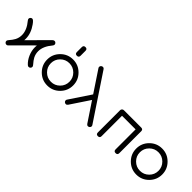

<svg xmlns="http://www.w3.org/2000/svg" viewBox="97 -1338 2087 2087"><g transform="rotate(45 1140.5 -295.0)"><path d="M428.5 -370.8Q428.5 -361.8 419.9 -350.6Q352.1 -270 352.1 -194.8Q352.1 -152.1 371.1 -115.2Q385 -88.6 419.9 -48.6Q428.5 -38.3 428.5 -28.8Q428.5 -17.1 419.8 -8.4Q411.1 0.2 399.4 0.2Q389.6 0.2 379.4 -8.3Q341.3 -43.2 318.8 -95.2Q296.4 -147.2 296.4 -199.2Q296.4 -213.9 298.1 -229.2L77.1 -8.3Q68.6 0.2 57.4 0.2Q45.7 0.2 36.9 -8.4Q28.1 -17.1 28.1 -28.8Q28.1 -38.3 36.9 -48.6Q71.5 -88.4 85.2 -115.2Q104 -151.6 104 -194.3Q104 -270.5 36.9 -350.6Q28.1 -361.8 28.1 -370.8Q28.1 -382.6 36.9 -391.2Q45.7 -399.9 57.4 -399.9Q74.5 -399.9 104 -357.9Q161.6 -277.1 161.6 -194.3Q161.6 -183.3 160.6 -172.6L377.7 -389.9Q387.9 -399.9 399.4 -399.9Q411.1 -399.9 419.8 -391.2Q428.5 -382.6 428.5 -370.8Z M712.9 -485.1Q712.9 -456.8 684.6 -456.8Q656 -456.8 656 -485.1V-561Q656 -589.8 684.6 -589.8Q712.9 -589.8 712.9 -561ZM884.5 -199.7Q884.5 -117.2 825.9 -58.6Q767.3 0 684.6 0Q602.1 0 543.5 -58.6Q484.9 -117.2 484.9 -199.7Q484.9 -282.5 543.5 -341.1Q602.1 -399.7 684.6 -399.7Q767.3 -399.7 825.9 -341.1Q884.5 -282.5 884.5 -199.7ZM827.4 -199.7Q827.4 -258.8 785.5 -300.7Q743.7 -342.5 684.6 -342.5Q625.7 -342.5 583.7 -300.7Q541.7 -258.8 541.7 -199.7Q541.7 -140.6 583.7 -98.9Q625.7 -57.1 684.6 -57.1Q743.7 -57.1 785.5 -98.9Q827.4 -140.6 827.4 -199.7Z M1341.1 -28.1Q1341.1 -16.6 1331.9 -8.2Q1322.8 0.2 1311.5 0.2Q1297.4 0.2 1288.6 -12.5L1140.9 -234.1L993.4 -12.5Q984.6 0.2 970.2 0.2Q958.7 0.2 949.7 -8.2Q940.7 -16.6 940.7 -28.1Q940.7 -36.6 946.3 -44.4L1106.7 -285.2L946.3 -526.4Q940.7 -533.9 940.7 -542.7Q940.7 -554.2 949.7 -562.9Q958.7 -571.5 970.2 -571.5Q984.6 -571.5 993.4 -558.3L1335.4 -44.4Q1341.1 -36.6 1341.1 -28.1Z M1759.3 -34.4Q1759.3 -5.9 1730.7 -5.9Q1701.7 -5.9 1701.7 -34.4V-342.5H1492.7V-28.6Q1492.7 0 1463.9 0Q1435.3 0 1435.3 -28.6V-371.1Q1435.3 -382.6 1444 -391.1Q1452.6 -399.7 1463.9 -399.7H1731Q1759.3 -399.7 1759.3 -371.6Z M2253.4 -199.7Q2253.4 -117.2 2194.8 -58.6Q2136.2 0 2053.5 0Q1970.9 0 1912.4 -58.6Q1853.8 -117.2 1853.8 -199.7Q1853.8 -282.5 1912.4 -341.1Q1970.9 -399.7 2053.5 -399.7Q2136.2 -399.7 2194.8 -341.1Q2253.4 -282.5 2253.4 -199.7ZM2196.3 -199.7Q2196.3 -258.8 2154.4 -300.7Q2112.5 -342.5 2053.5 -342.5Q1994.6 -342.5 1952.6 -300.7Q1910.6 -258.8 1910.6 -199.7Q1910.6 -140.6 1952.6 -98.9Q1994.6 -57.1 2053.5 -57.1Q2112.5 -57.1 2154.4 -98.9Q2196.3 -140.6 2196.3 -199.7Z"/></g></svg>

Font: EnergyBar
Style: Regular
Weight: 400
Italic angle: -10°
Version: 1.0 2000-03-28